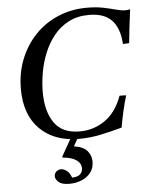

<svg xmlns="http://www.w3.org/2000/svg" viewBox="-63 -762 829 1071"><g transform="rotate(-5 352.0 -226.0)"><path d="M359 14Q353 14 347 14L325 53Q378 61 399.5 87Q421 113 421 146Q421 184 401 209Q381 234 349.5 246.5Q318 259 282 259Q240 259 222 243Q204 227 204 210Q204 195 215 184.5Q226 174 242 174Q256 174 272.5 185.5Q289 197 300 226Q332 225 345.5 211.5Q359 198 359 179Q359 150 332.5 132Q306 114 257 110L255 105L308 11Q205 -1 139 -66Q58 -146 58 -291Q58 -381 88.5 -457.5Q119 -534 173.5 -591Q228 -648 302.5 -679.5Q377 -711 464 -711Q515 -711 554.5 -703Q594 -695 624.5 -686.5Q655 -678 677 -678Q683 -678 691 -679Q699 -680 704 -681Q698 -638 692.5 -591.5Q687 -545 682 -494Q673 -493 664.5 -492.5Q656 -492 647 -492Q642 -580 600 -625Q558 -670 472 -670Q407 -670 358 -644.5Q309 -619 274.5 -576Q240 -533 218.5 -479.5Q197 -426 187.5 -370Q178 -314 178 -263Q178 -156 222.5 -91.5Q267 -27 365 -27Q443 -27 506.5 -71Q570 -115 603 -206H622Q632 -206 640 -205Q627 -162 617 -118Q607 -74 599 -28Q538 -11 477.5 1.5Q417 14 359 14Z"/></g></svg>

Font: Tiro Devanagari Marathi
Style: Italic
Weight: 400
Italic angle: -11°
Designer: Devanagari: John Hudson & Fiona Ross, assisted by Paul Hanslow. Latin: John Hudson with Paul Hanslow, assisted by Kaja S
Foundry: Tiro Typeworks Ltd.
Version: Version 1.52